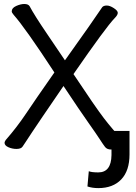

<svg xmlns="http://www.w3.org/2000/svg" viewBox="-20 -734 687 967"><path d="M539.1 19Q519 19 509 6.1Q499 -6.8 482.9 -32Q466.8 -57.1 424.8 -116.5Q382.8 -175.8 299.8 -300.8Q167 -106.9 141.1 -67.4Q115.2 -27.8 108.2 -17.3Q101.1 -6.8 93.5 4.6Q85.9 16.1 63 16.1Q42 16.1 22.5 7.6Q2.9 -1 2.9 -15.1Q2.9 -20 8.8 -28.8Q64.9 -92.8 111.1 -161.9Q157.2 -231 253.9 -369.1Q107.9 -592.3 48.8 -659.2Q39.1 -670.4 39.1 -676.8Q39.1 -693.8 61.5 -703.9Q84 -713.9 102.1 -713.9Q122.1 -713.9 128.9 -703.1Q153.8 -656.2 215.8 -565.2Q277.8 -474.1 307.1 -430.2Q452.1 -633.3 495.1 -698.2Q502 -706.1 518.1 -706.1Q533.2 -706.1 553.2 -693.1Q573.2 -680.2 573.2 -669.2Q573.2 -658.2 557.1 -642.1Q514.2 -598.1 350.1 -360.8Q460.9 -193.8 503.9 -137.9Q546.9 -82 594.2 -32.2Q600.1 -26.4 600.1 -19Q600.1 -3.9 578.6 7.6Q557.1 19 539.1 19ZM541.5 -74.7H632.3V43.5Q632.3 126 590.6 169.7Q548.8 213.4 475.1 213.4Q444.8 213.4 420.4 205.1L427.2 128.4Q441.9 134.3 475.1 134.3Q540 134.3 541.5 47.4Z"/></svg>

Font: LXGW WenKai Screen R
Style: Regular
Weight: 400
Designer: Fontworks Inc.
Version: Version 1.235;May 31, 2022